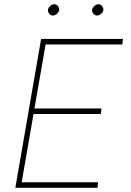

<svg xmlns="http://www.w3.org/2000/svg" viewBox="-20 -897 627 917"><path d="M461.4 -352.5H140.1L83.5 -26.4H448.7L445.3 0H53.2L176.3 -710.9H567.4L564 -684.6H197.8L144.5 -378.9H464.8ZM209 -850.1Q210.4 -859.9 219.7 -868.4Q229 -877 238.8 -877Q244.1 -877 248.8 -874.5Q253.4 -872.1 256.8 -867.9Q260.3 -863.8 261.7 -858.9Q263.2 -854 262.7 -849.1Q261.2 -839.4 251.7 -831.1Q242.2 -822.8 232.4 -822.8Q222.2 -823.2 215.1 -831.8Q208 -840.3 209 -850.1ZM419.9 -850.1Q421.4 -859.9 430.7 -868.4Q439.9 -877 449.7 -877Q460 -877 467.3 -867.9Q474.6 -858.9 473.6 -849.1Q472.2 -839.4 462.6 -831.1Q453.1 -822.8 443.4 -822.8Q433.1 -823.2 425.8 -831.8Q418.5 -840.3 419.9 -850.1Z"/></svg>

Font: TypoPRO Roboto Mono
Style: Italic
Weight: 250
Designer: Google
Version: Version 2.000986; 2015; ttfautohint (v1.3)